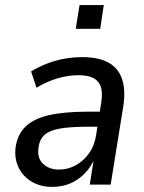

<svg xmlns="http://www.w3.org/2000/svg" viewBox="-20 -724 565 753"><path d="M185 9Q138 9 103.5 -12Q69 -33 52.5 -68Q36 -103 41 -145Q48 -196 79.5 -227Q111 -258 171 -272Q231 -286 323 -286H384L375 -227H324Q257 -227 216 -220Q175 -213 155 -195.5Q135 -178 131 -144Q125 -105 148.5 -82Q172 -59 212 -59Q246 -59 276.5 -75.5Q307 -92 329 -122.5Q351 -153 357 -195L377 -322Q386 -378 364.5 -403.5Q343 -429 288 -429Q249 -429 208 -417.5Q167 -406 123 -380L102 -444Q132 -462 165.5 -475Q199 -488 234 -494Q269 -500 303 -500Q366 -500 404.5 -479Q443 -458 458 -416Q473 -374 464 -310L414 0H332L349 -107H353Q338 -70 312 -43.5Q286 -17 254 -4Q222 9 185 9ZM277 -611 292 -704H387L373 -611Z"/></svg>

Font: Nunito Sans 10pt SemiCondensed Medium
Style: Italic
Weight: 500
Width: 4
Italic angle: -9°
Designer: Vernon Adams
Foundry: Vernon Adams
Version: Version 3.101;gftools[0.9.27]